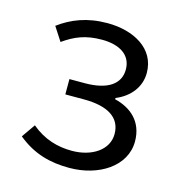

<svg xmlns="http://www.w3.org/2000/svg" viewBox="-89 -634 684 727"><g transform="rotate(15 252.5 -270.5)"><path d="M246 13C361 13 461 -50 461 -148C461 -226 410 -268 347 -283V-288C403 -311 437 -356 437 -410C437 -506 347 -554 245 -554C165 -554 106 -530 56 -493L91 -439C135 -470 176 -488 241 -488C309 -488 357 -460 357 -402C357 -346 311 -312 220 -312H160V-252H233C326 -252 379 -220 379 -155C379 -92 316 -52 239 -52C183 -52 129 -67 79 -109L42 -56C105 -4 171 13 246 13Z"/></g></svg>

Font: Source Han Sans JP Normal
Style: Regular
Weight: 350
Designer: Ryoko NISHIZUKA 西塚涼子 (kana, bopomofo & ideographs); Paul D. Hunt (Latin, Greek & Cyrillic); Sandoll Communications 산돌커뮤니
Foundry: Adobe
Version: Version 2.002;hotconv 1.0.116;makeotfexe 2.5.65601